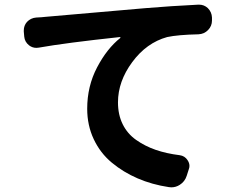

<svg xmlns="http://www.w3.org/2000/svg" viewBox="-20 -763 1040 816"><path d="M144.5 -560.5Q139.6 -559.6 134.8 -559.6Q117.2 -559.6 103.5 -570.3Q85 -585 83 -607.4L81.1 -628.9Q81.1 -630.9 81.1 -633.8Q81.1 -654.3 94.7 -669.9Q110.4 -686.5 133.8 -688.5Q158.2 -689.5 172.9 -691.4Q201.2 -693.4 599.6 -728.5Q704.1 -737.3 822.3 -743.2Q824.2 -743.2 826.2 -743.2Q847.7 -743.2 863.3 -728.5Q879.9 -711.9 880.9 -688.5V-675.8Q880.9 -652.3 864.3 -635.3Q847.7 -618.2 823.2 -617.2Q735.4 -615.2 690.4 -605.5Q602.5 -581.1 542 -499Q481.4 -417 481.4 -328.1Q481.4 -275.4 501.5 -234.9Q521.5 -194.3 559.1 -168Q596.7 -141.6 642.1 -126Q687.5 -110.4 743.2 -103.5Q765.6 -100.6 777.3 -82Q785.2 -70.3 785.2 -57.6Q785.2 -50.8 782.2 -43L773.4 -15.6Q765.6 8.8 744.1 22.5Q727.5 33.2 708 33.2Q703.1 33.2 697.3 32.2Q626 21.5 564.9 -4.9Q503.9 -31.2 455.1 -71.8Q406.2 -112.3 378.4 -171.4Q350.6 -230.5 350.6 -300.8Q350.6 -396.5 392.6 -476.6Q434.6 -556.6 491.2 -601.6Q492.2 -602.5 491.7 -604Q491.2 -605.5 489.3 -605.5Q260.7 -581.1 144.5 -560.5Z"/></svg>

Font: Gen Jyuu Gothic Monospace Bold
Style: Bold
Weight: 700
Designer: [Source Han Sans]
Ryoko NISHIZUKA  (kana & ideographs); Paul D. Hunt (Latin, Greek & Cyrillic); Wenlong ZHANG  (bopomofo
Version: Version 1.002.20150607